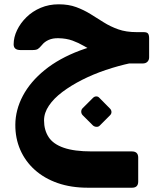

<svg xmlns="http://www.w3.org/2000/svg" viewBox="-20 -502 741 888"><path d="M386.6 366.2Q308.5 366.2 246.6 344.6Q184.6 322.9 140.8 283.5Q96.9 244.1 73.7 190.8Q50.5 137.5 50.9 74.9Q51.3 6.1 85.8 -59Q120.3 -124.1 186.8 -178.1Q253.3 -232.1 349.9 -268.4Q446.5 -304.6 570.7 -315L585.5 -210.3Q526.9 -197.8 468.9 -178.2Q410.9 -158.6 359.6 -132.6Q308.4 -106.6 268.7 -76.8Q229 -47 206.4 -13.6Q183.7 19.9 183.7 54.8Q183.7 99.5 204.9 132.1Q226.1 164.6 274.9 181.4Q323.6 198.3 404 198.3H590Q619.2 198.3 619.2 226.9V337.6Q619.2 366.2 590.6 366.2ZM563.2 -208.5V-227.9Q516 -227.5 481.5 -237.2Q447 -246.9 420.1 -260.8Q393.2 -274.8 368.4 -289.3Q343.5 -303.9 315.2 -314.3Q286.9 -324.6 250 -325.3Q224.2 -325.9 205.1 -317.4Q185.9 -308.9 174 -293.8Q162.5 -280.1 155 -275.3Q147.5 -270.5 129.9 -270.5H74.8Q43.1 -270.5 43.1 -296.8Q43.1 -329.7 58.8 -362.4Q74.4 -395 102.3 -422.4Q130.2 -449.9 168.4 -466Q206.5 -482.1 251.5 -482.1Q297.4 -482.1 332.5 -469.1Q367.6 -456.1 398.2 -437.2Q428.7 -418.2 459.5 -398.8Q490.2 -379.4 526.7 -366.4Q563.2 -353.4 611.9 -353.4H644Q659.9 -353.4 664.8 -346.6Q669.7 -339.9 669.7 -324.6V-236.8Q669.7 -224.3 661.9 -216.4Q654 -208.5 640.5 -208.5ZM440.9 79.3Q435 85.1 425.9 84.6Q416.7 84.1 409.9 78.3L361.6 30Q355.7 23.1 355.7 14.3Q355.7 5.5 361.6 -1L409.9 -49.2Q416.7 -56.1 425.4 -56.1Q434 -56.1 439.9 -49.2L487.5 -1Q495 5.9 495.5 15Q496 24.1 489.1 31Z"/></svg>

Font: Rubik Light
Style: Regular
Weight: 300
Designer: Hubert and Fischer
Foundry: Hubert and Fischer
Version: Version 2.300;gftools[0.9.30]